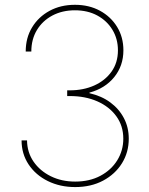

<svg xmlns="http://www.w3.org/2000/svg" viewBox="-20 -757 611 787"><path d="M288.1 9.8Q226.1 9.8 176 -14.9Q126 -39.6 97.2 -83Q68.4 -126.5 68.4 -181.6H90.8Q91.3 -132.8 117.4 -94.7Q143.6 -56.6 188 -34.7Q232.4 -12.7 288.1 -12.7Q347.2 -12.7 391.6 -36.4Q436 -60.1 460.7 -100.1Q485.4 -140.1 485.4 -188.5Q485.4 -241.2 456.8 -280.5Q428.2 -319.8 378.9 -341.6Q329.6 -363.3 266.1 -363.3H255.4V-386.7H266.1Q321.8 -386.7 366.5 -406.7Q411.1 -426.8 437.3 -463.6Q463.4 -500.5 463.4 -550.8Q463.4 -597.7 440.9 -634.8Q418.5 -671.9 378.9 -693.4Q339.4 -714.8 287.1 -714.8Q235.4 -714.8 194.8 -693.4Q154.3 -671.9 131.3 -633.8Q108.4 -595.7 108.4 -545.9H85.4Q85.4 -602.1 111.6 -645Q137.7 -688 183.1 -712.6Q228.5 -737.3 287.1 -737.3Q345.2 -737.3 389.9 -712.9Q434.6 -688.5 460.2 -646.5Q485.8 -604.5 485.8 -550.8Q485.8 -487.3 448.2 -440.9Q410.6 -394.5 346.7 -377.4V-375Q396 -363.8 431.9 -337.4Q467.8 -311 487.8 -272.9Q507.8 -234.9 507.8 -188.5Q507.8 -132.8 480 -87.9Q452.1 -43 402.6 -16.6Q353 9.8 288.1 9.8Z"/></svg>

Font: Inter 18pt Thin
Style: Regular
Weight: 250
Designer: Rasmus Andersson
Foundry: rsms
Version: Version 4.001;git-66647c0bb